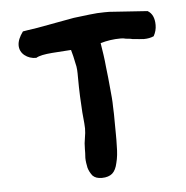

<svg xmlns="http://www.w3.org/2000/svg" viewBox="-43 -545 573 593"><g transform="rotate(-5 243.5 -248.5)"><path d="M447 -416C438 -412 428 -410 416 -410C413 -410 409 -411 402 -411C396 -412 389 -412 381 -413C374 -415 368 -415 360 -416C353 -418 348 -418 344 -418C323 -418 302 -415 282 -409C286 -384 290 -359 292 -335C295 -311 297 -290 299 -268C301 -247 303 -229 303 -211C304 -194 304 -179 304 -167C304 -137 305 -112 304 -90C304 -68 302 -51 298 -36C295 -22 290 -11 282 -4C275 2 264 6 250 6C237 6 228 3 221 -4C215 -12 211 -19 208 -29C206 -39 204 -50 204 -60C205 -71 205 -80 205 -87C205 -100 206 -111 208 -121C210 -132 211 -142 211 -151C211 -156 210 -172 207 -201C205 -231 203 -267 203 -311C203 -326 203 -340 199 -354C196 -369 193 -383 189 -396L130 -392C106 -390 90 -387 80 -381C66 -381 54 -385 44 -393C34 -401 29 -412 29 -424C29 -437 35 -451 46 -466C50 -467 65 -469 91 -473C118 -478 156 -485 206 -494L256 -500C272 -502 288 -503 302 -503H317L435 -495C449 -487 456 -472 456 -450C456 -438 453 -427 447 -416Z"/></g></svg>

Font: Gaegu
Style: Bold
Weight: 700
Designer: JIKJI
Foundry: JIKJI
Version: Version 1.00